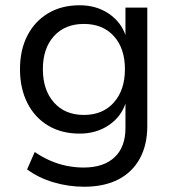

<svg xmlns="http://www.w3.org/2000/svg" viewBox="-20 -521 665 730"><path d="M300 189Q240 189 183 172Q126 155 83 123L112 57Q140 76 170.5 89.5Q201 103 233.5 109.5Q266 116 298 116Q374 116 415.5 77Q457 38 457 -34V-130H458Q441 -77 393.5 -45Q346 -13 283 -13Q214 -13 163 -43.5Q112 -74 84 -129.5Q56 -185 56 -258Q56 -331 84 -385.5Q112 -440 163 -470.5Q214 -501 283 -501Q347 -501 394.5 -468.5Q442 -436 459 -382H457V-492H540V-42Q540 30 511.5 82Q483 134 429.5 161.5Q376 189 300 189ZM299 -84Q371 -84 413 -131.5Q455 -179 455 -258Q455 -337 413 -383.5Q371 -430 299 -430Q227 -430 185 -383.5Q143 -337 143 -258Q143 -179 185 -131.5Q227 -84 299 -84Z"/></svg>

Font: Nunito Sans 9pt
Style: Regular
Weight: 400
Version: Version 3.101;gftools[0.9.27]